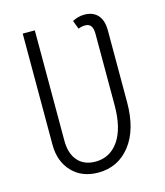

<svg xmlns="http://www.w3.org/2000/svg" viewBox="-107 -777 745 869"><g transform="rotate(-15 265.5 -342.5)"><path d="M369.1 -695.8Q409.7 -695.8 431.9 -671.1Q454.1 -646.5 454.1 -599.1V-263.2Q454.1 -134.8 397 -61.8Q339.8 11.2 247.1 11.2Q169.9 11.2 124 -37.6Q78.1 -86.4 78.1 -164.1V-685.1H134.8V-168Q134.8 -107.4 164.6 -73.7Q194.3 -40 247.1 -40Q315.4 -40 355.7 -98.1Q396 -156.2 396 -265.1V-598.1Q396 -623.5 387.5 -635.7Q378.9 -647.9 359.9 -647.9Q343.8 -647.9 328.1 -641.1L313 -681.2Q339.8 -695.8 369.1 -695.8Z"/></g></svg>

Font: Fira Sans Compressed Light
Style: Regular
Weight: 300
Width: 1
Designer: Carrois Corporate & Edenspiekermann AG
Foundry: Carrois Corporate GbR & Edenspiekermann AG
Version: Version 4.203;PS 004.203;hotconv 1.0.88;makeotf.lib2.5.64775